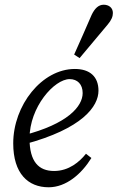

<svg xmlns="http://www.w3.org/2000/svg" viewBox="-20 -780 498 813"><path d="M186 13C260 13 325 -43 367 -111L344 -129C317 -95 272 -56 209 -56C144 -56 105 -95 105 -194C105 -327 210 -445 275 -445C308 -445 330 -423 330 -386C330 -329 266 -255 79 -207L83 -169C330 -235 397 -330 397 -396C397 -455 361 -488 297 -488C157 -488 36 -334 36 -173C36 -45 99 13 186 13ZM294 -549 317 -534C357 -582 396 -628 436 -676C452 -695 458 -710 458 -725C458 -748 440 -760 419 -760C397 -760 381 -744 368 -717C344 -661 319 -605 294 -549Z"/></svg>

Font: Source Serif 4 Variable
Style: Italic
Weight: 400
Italic angle: -12°
Designer: Frank Grießhammer
Foundry: Adobe Systems Incorporated
Version: Version 4.004;hotconv 1.0.116;makeotfexe 2.5.65601